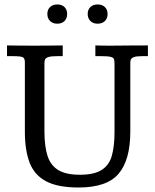

<svg xmlns="http://www.w3.org/2000/svg" viewBox="-20 -835 700 867"><path d="M334.5 11.7Q241.7 11.7 188.7 -16.1Q135.7 -43.9 114 -99.9Q92.3 -155.8 92.3 -239.3V-553.7Q92.3 -569.3 85 -575.4Q77.6 -581.5 36.1 -581.5H11.7V-629.9Q34.2 -629.4 58.8 -629.2Q83.5 -628.9 108.9 -628.9Q134.3 -628.9 157.7 -628.9Q183.6 -628.9 209.2 -629.2Q234.9 -629.4 263.2 -629.9V-581.5H240.2Q210.9 -581.5 198.5 -577.4Q186 -573.2 183.3 -566.2Q180.7 -559.1 180.7 -550.8V-241.7Q180.7 -173.8 194.8 -130.6Q209 -87.4 243.7 -66.7Q278.3 -45.9 340.3 -45.9Q406.7 -45.9 440.4 -68.4Q474.1 -90.8 485.6 -133.8Q497.1 -176.8 497.1 -237.8V-548.3Q497.1 -560.5 494.6 -567.9Q492.2 -575.2 479 -578.4Q465.8 -581.5 434.1 -581.5H410.6V-629.9Q422.4 -629.4 435.3 -629.2Q448.2 -628.9 462.4 -628.9Q476.6 -628.9 490.2 -628.9Q509.8 -628.9 527.1 -629.2Q544.4 -629.4 572 -629.6Q599.6 -629.9 647.9 -629.9V-581.5H623Q595.2 -581.5 584 -576.9Q572.8 -572.3 570.6 -565.4Q568.4 -558.6 568.4 -550.8V-240.7Q568.4 -112.8 515.6 -50.5Q462.9 11.7 334.5 11.7ZM238.3 -728Q218.3 -728 206.1 -740.2Q193.8 -752.4 193.8 -772Q193.8 -791.5 206.1 -803.2Q218.3 -814.9 238.8 -814.9Q259.3 -814.9 271.2 -803.2Q283.2 -791.5 283.2 -771.5Q283.2 -752 271.2 -740Q259.3 -728 238.3 -728ZM420.4 -728Q400.4 -728 388.2 -740.2Q376 -752.4 376 -772Q376 -791.5 388.2 -803.2Q400.4 -814.9 420.9 -814.9Q441.4 -814.9 453.6 -803.2Q465.8 -791.5 465.8 -771.5Q465.8 -752 453.6 -740Q441.4 -728 420.4 -728Z"/></svg>

Font: Kameron
Style: Regular
Weight: 400
Designer: Vernon Adams
Foundry: Vernon Adams
Version: Version 1.100